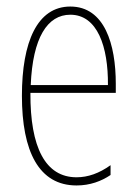

<svg xmlns="http://www.w3.org/2000/svg" viewBox="-20 -557 420 587"><path d="M195 -537C94 -537 47 -429 47 -264C47 -94 99 10 214 10C255 10 290 -3 318 -22V-52C283 -27 249 -15 214 -15C119 -15 72 -106 73 -273H334V-301C334 -421 300 -537 195 -537ZM195 -512C278 -512 311 -414 310 -297H74C80 -442 125 -512 195 -512Z"/></svg>

Font: Noto Sans Armenian ExtraCondensed Thin
Style: Regular
Weight: 100
Width: 2
Designer: Monotype Design Team
Foundry: Monotype Imaging Inc.
Version: Version 2.008